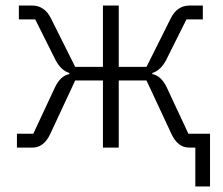

<svg xmlns="http://www.w3.org/2000/svg" viewBox="-20 -532 804 692"><path d="M684 140V0H662Q621 0 598 -49L508 -242H408V0H351V-242H251L161 -49Q138 0 97 0H41V-50H100L178 -217Q198 -259 230 -265V-269Q200 -278 180 -316L107 -462H48V-512H96Q141 -512 164 -465L251 -291H351V-512H408V-291H508L595 -465Q618 -512 663 -512H711V-462H652L579 -316Q559 -278 529 -269V-265Q561 -259 581 -217L659 -50H737V140Z"/></svg>

Font: IBM Plex Sans Light
Style: Regular
Weight: 300
Designer: Mike Abbink, Paul van der Laan, Pieter van Rosmalen
Foundry: Bold Monday
Version: Version 3.0